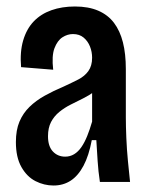

<svg xmlns="http://www.w3.org/2000/svg" viewBox="-20 -561 461 592"><path d="M145 11Q116 11 89.5 -2.5Q63 -16 46 -46Q29 -76 29 -123Q29 -160 40 -186Q51 -212 71 -231.5Q91 -251 118 -266Q145 -281 176 -294Q202 -306 221.5 -316Q241 -326 252.5 -342Q264 -358 264 -383Q264 -401 257.5 -417.5Q251 -434 238 -445Q225 -456 205 -456Q188 -456 172.5 -446Q157 -436 148 -412.5Q139 -389 144 -346L45 -354Q41 -401 51.5 -436.5Q62 -472 84 -495Q106 -518 138.5 -529.5Q171 -541 211 -541Q253 -541 283 -528Q313 -515 331.5 -490.5Q350 -466 359 -430.5Q368 -395 368 -348V-199Q368 -172 369.5 -136Q371 -100 374.5 -64Q378 -28 381 0H288Q283 -33 281 -65Q279 -97 277 -129H263Q254 -81 237.5 -50Q221 -19 198 -4Q175 11 145 11ZM181 -78Q196 -78 208.5 -85.5Q221 -93 231 -107.5Q241 -122 249 -142Q257 -162 264 -186V-298L295 -305Q287 -290 271 -278.5Q255 -267 236 -257.5Q217 -248 198 -238.5Q179 -229 163 -216Q147 -203 137.5 -185Q128 -167 128 -141Q128 -110 143 -94Q158 -78 181 -78Z"/></svg>

Font: Bricolage Grotesque Condensed Medium
Style: Regular
Weight: 500
Width: 3
Designer: Mathieu Triay
Foundry: Atelier Triay
Version: Version 1.000;gftools[0.9.30]